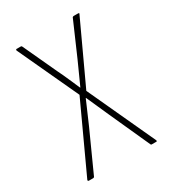

<svg xmlns="http://www.w3.org/2000/svg" viewBox="-128 -546 542 612"><g transform="rotate(-30 143.0 -239.5)"><path d="M19 0Q17 0 16 -1.5Q15 -3 16 -5L130 -252L27 -474Q26 -476 27 -477.5Q28 -479 29 -479H45Q48 -479 49 -476L106 -353Q116 -333 125 -312Q134 -291 143 -271H144Q153 -291 162.5 -312Q172 -333 181 -353L235 -477Q237 -479 240 -479H256Q258 -479 259 -477.5Q260 -476 258 -474L155 -252L269 -5Q270 -3 269.5 -1.5Q269 0 268 0H250Q248 0 247 -2L180 -150Q171 -170 161.5 -191.5Q152 -213 143 -233H142Q133 -213 124 -191.5Q115 -170 106 -150L39 -2Q37 0 35 0Z"/></g></svg>

Font: Sofia Sans Extra Condensed Thin
Style: Regular
Weight: 250
Version: Version 4.100